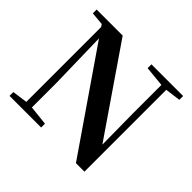

<svg xmlns="http://www.w3.org/2000/svg" viewBox="-172 -948 1159 1159"><g transform="rotate(45 407.5 -369.0)"><path d="M38.2 0V-32.6L143.5 -47.3H171.3L308.2 -32.6V0ZM135.4 0V-713.4H172.6L183.1 -260.5V0ZM509.4 -707.9V-740.5H779.8V-707.9L674.8 -694.2H648.1ZM608.8 3.6 161.7 -646.1 159 -649.2 125.1 -700.4 41.5 -707.9V-740.5H263.8L662.2 -159.6L643 -152.8L639.8 -449.6V-740.5H681.4V3.6Z"/></g></svg>

Font: Noto Serif SC
Style: Regular
Weight: 200
Designer: Ryoko NISHIZUKA 西塚涼子 (kana & ideographs); Frank Grießhammer (Latin, Greek & Cyrillic); Wenlong ZHANG 张文龙 (bopomofo); San
Foundry: Adobe
Version: Version 2.001;hotconv 1.1.0;makeotfexe 2.6.0